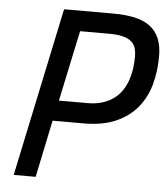

<svg xmlns="http://www.w3.org/2000/svg" viewBox="-50 -721 670 766"><g transform="rotate(5 285.0 -338.0)"><path d="M569.8 -522Q569.8 -461.9 555.2 -408.7Q540.5 -355.5 507.6 -315.4Q474.6 -275.4 421.9 -252.2Q369.1 -229 293 -229H168.9L121.1 0H33.2L175.8 -675.8H375Q420.9 -675.8 457.3 -668Q493.7 -660.2 518.6 -642.3Q543.5 -624.5 556.6 -595Q569.8 -565.4 569.8 -522ZM301.8 -311Q335.4 -311 361.3 -319.3Q387.2 -327.6 406.5 -341.8Q425.8 -356 438.7 -375.2Q451.7 -394.5 459.5 -417Q467.3 -439.5 470.7 -463.4Q474.1 -487.3 474.1 -511.2Q474.1 -532.2 469 -547.9Q463.9 -563.5 450.9 -573.7Q438 -584 416.5 -589.1Q395 -594.2 362.8 -594.2H247.1L187 -311Z"/></g></svg>

Font: Lorenzo Sans
Style: Italic
Weight: 400
Italic angle: -12°
Foundry: Intel Corporation
Version: Version 1.00; ttfautohint (v1.5)